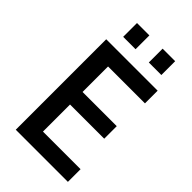

<svg xmlns="http://www.w3.org/2000/svg" viewBox="-243 -877 953 953"><g transform="rotate(45 234.0 -400.0)"><path d="M208 -703H121V-800H208ZM389 -703H301V-800H389ZM436 0H70V-635H431V-546H172V-367H412V-279H172V-89H436Z"/></g></svg>

Font: Gemunu Libre SemiBold
Style: Regular
Weight: 600
Designer: Puspanada Ekanayake, Sola Matas, Pathum Egodawatta, Kosala Senevirathne
Foundry: mooniak
Version: Version 1.100